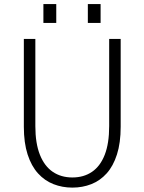

<svg xmlns="http://www.w3.org/2000/svg" viewBox="-20 -886 690 918"><path d="M326 11Q278 11 235.8 -5.5Q193.5 -22 161.8 -57Q130 -92 112 -147.5Q94 -203 94 -280V-700H149V-283Q149 -200.5 170.8 -146Q192.5 -91.5 232.2 -64.5Q272 -37.5 326 -37.5Q380.5 -37.5 420 -64.5Q459.5 -91.5 480.8 -146Q502 -200.5 502 -283V-700H557V-280Q557 -203 539.2 -147.5Q521.5 -92 490 -57Q458.5 -22 416.5 -5.5Q374.5 11 326 11ZM187.5 -866.5H249V-776.5H187.5ZM400 -866.5H461V-776.5H400Z"/></svg>

Font: Trispace Thin ExtraLight
Style: Regular
Weight: 250
Version: Version 1.210